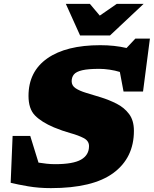

<svg xmlns="http://www.w3.org/2000/svg" viewBox="-20 -955 793 990"><path d="M670.5 -280.5Q670.5 -141.5 564.8 -63.2Q459 15 242.5 15Q180 15 125.8 5.8Q71.5 -3.5 35 -12.5L45 -254H136L178.5 -116.5Q199.5 -113 221 -110.8Q242.5 -108.5 264.5 -108.5Q357 -108.5 398 -132Q439 -155.5 439 -201.5Q439 -228.5 412 -242.8Q385 -257 343.5 -268.5Q302 -280 258.5 -298Q193.5 -325.5 160.2 -359.8Q127 -394 127 -460.5Q127 -586 224 -654Q321 -722 497 -722Q571 -722 632.5 -707.5L678 -756H753L717.5 -483H617L598 -584Q574 -591.5 545.2 -595.8Q516.5 -600 492.5 -600Q435 -600 404 -592.8Q373 -585.5 361.2 -571.2Q349.5 -557 349.5 -536Q349.5 -513.5 369.8 -500Q390 -486.5 424.2 -476.2Q458.5 -466 500.5 -453Q542.5 -440 581.5 -420.2Q620.5 -400.5 645.5 -367.2Q670.5 -334 670.5 -280.5ZM720.5 -935 547 -772H393L319.5 -935H443.5L494.5 -874.5L582 -935Z"/></svg>

Font: Newsreader Caption ExtraBold
Style: Italic
Weight: 800
Italic angle: -17°
Designer: Hugues Gentile
Foundry: Production Type
Version: Version 1.001